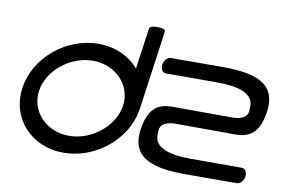

<svg xmlns="http://www.w3.org/2000/svg" viewBox="-77 -867 1525 1008"><g transform="rotate(10 686.0 -362.5)"><path d="M684.8 -730.5C669.2 -730.4 645.1 -728.8 643.2 -714.7L612.5 -496.6C563.6 -553.7 487.4 -590.2 397.3 -590.2C224.5 -590.2 66 -457.1 42.9 -292.6C19.7 -128.1 140.8 5 313.7 5C470.3 5 616.2 -104.4 659.3 -247.4C630.2 -247.5 599.3 -247.5 567.6 -247.6C532 -158.8 433 -87.5 326.7 -87.5C220.1 -87.5 141 -159.1 130.9 -248.2C67.3 -248.3 52.8 -248.3 130.9 -248.2C129.3 -262.6 129.5 -277.5 131.6 -292.6C146.8 -401 260.5 -497.7 384.3 -497.7C508.1 -497.7 594.9 -401 579.7 -292.6C577.5 -277.3 573.4 -262.2 567.6 -247.6C596.6 -247.5 627.2 -247.5 659.3 -247.5C663.8 -262.2 667.1 -277.3 669.3 -292.6L728 -713.7C730.1 -728.8 702.3 -730.6 684.8 -730.5ZM707.1 -247.4C757.8 -247.3 812 -247.2 869.9 -247.2C879.3 -247.2 985.9 -246.4 1141.7 -246.4C1214.8 -246.4 1306.5 -230.7 1329.5 -393.9C1352.1 -554.7 1219.5 -583.4 1056.7 -583.4C893.6 -583.4 784 -582.6 784 -582.6C765 -582.6 747.9 -563.1 744.8 -540.6C741.6 -518.1 753.1 -498.5 772.2 -498.5C772.2 -498.5 932.2 -498.6 1044.8 -498.6C1158.2 -498.6 1248.3 -474.4 1237 -393.9C1236.4 -390.1 1250 -331 1153.6 -331.2C1153.6 -331.2 1044.2 -331.9 881 -331.9C818.8 -331.9 742.8 -343.2 707.1 -247.4ZM659.3 -247.4 659.3 -247.5C674.9 -247.4 690.8 -247.4 707.1 -247.4L707.1 -247.4C691.9 -247.4 675.9 -247.4 659.3 -247.4ZM692.1 -184.5C669.5 -23.7 803.2 5 966 5C1129.1 5 1237.9 4.3 1237.9 4.3C1256.8 4.3 1273.6 -15.2 1276.8 -37.8C1280 -60.3 1268.6 -79.8 1249.7 -79.8C1249.7 -79.8 1090.5 -79.8 977.9 -79.8C864.5 -79.8 774.2 -104 785.5 -184.5C786 -188.3 772.2 -247.3 869.1 -247.1C869.1 -247.1 802.1 -247.2 707.1 -247.4C700.7 -230.1 695.6 -209.4 692.1 -184.5ZM130.9 -248.2C198.3 -248.1 334.7 -247.9 567.6 -247.6L567.6 -247.6C405 -247.8 220 -248.1 130.9 -248.2Z"/></g></svg>

Font: Hi.
Style: Bold
Weight: 400
Designer: Mew Too, Robert Jablonski
Foundry: Cannot Into Space Fonts
Version: Version 1.996